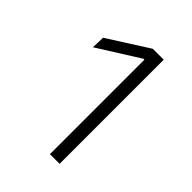

<svg xmlns="http://www.w3.org/2000/svg" viewBox="-118 -753 442 442"><g transform="rotate(45 103.0 -532.5)"><path d="M123 -362.5V-670H120L19 -606.5L20 -638.5L119 -701.5H154.5V-362.5Z"/></g></svg>

Font: Anek Tamil ExtraLight
Style: Regular
Weight: 250
Version: Version 1.003